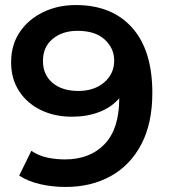

<svg xmlns="http://www.w3.org/2000/svg" viewBox="-20 -730 667 760"><path d="M240 10Q187 10 139 -1Q91 -12 56 -35L104 -133Q132 -114 166 -106.5Q200 -99 237 -99Q336 -99 394 -159.5Q452 -220 452 -340Q452 -341 452 -341Q421 -305 372.5 -286.5Q324 -268 265 -268Q196 -268 141.5 -294.5Q87 -321 55.5 -369.5Q24 -418 24 -483Q24 -553 58.5 -603.5Q93 -654 151 -682Q209 -710 280 -710Q423 -710 503 -620.5Q583 -531 583 -362Q583 -242 539.5 -159Q496 -76 418.5 -33Q341 10 240 10ZM290 -370Q353 -370 392.5 -404Q432 -438 432 -490Q432 -539 394.5 -573.5Q357 -608 287 -608Q227 -608 188.5 -576Q150 -544 150 -489Q150 -434 188 -402Q226 -370 290 -370Z"/></svg>

Font: Montserrat SemiBold
Style: Regular
Weight: 600
Designer: Julieta Ulanovsky
Foundry: Julieta Ulanovsky
Version: Version 9.000; ttfautohint (v1.8.4.7-5d5b)